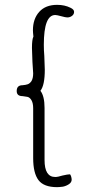

<svg xmlns="http://www.w3.org/2000/svg" viewBox="-20 -750 360 793"><path d="M117 -97V-303Q117 -324 110 -336Q103 -348 93 -350Q92 -350 73 -353Q49 -353 49 -374Q49 -398 73 -398Q86 -399 94.5 -402Q103 -405 110 -415Q117 -427 117 -447L114 -494L112 -552Q112 -587 118 -599Q116 -617 116 -625Q116 -672 142 -701Q168 -730 216 -730Q247 -730 271 -718Q286 -711 286 -701Q286 -691 277.5 -684.5Q269 -678 258 -678Q251 -678 233 -683Q215 -688 208 -688Q161 -688 161 -565Q161 -542 163 -519L165 -462Q165 -398 147 -375Q164 -353 164 -304V-89Q164 -19 208 -19Q219 -19 238 -25Q260 -30 268 -30Q271 -30 273.5 -22Q276 -14 276 -8Q276 3 265 10.5Q254 18 240 21Q224 23 216 23Q161 23 139 -6Q117 -35 117 -97Z"/></svg>

Font: Amatic SC
Style: Bold
Weight: 700
Designer: Multiple Designers
Foundry: Vernon Adams
Version: Version 2.505